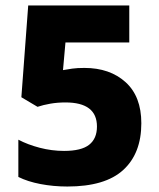

<svg xmlns="http://www.w3.org/2000/svg" viewBox="-20 -763 579 701"><path d="M288 -515Q381 -515 438.5 -463Q496 -411 496 -313Q496 -203 430 -142.5Q364 -82 226 -82Q175 -82 128 -91Q81 -100 47 -117V-253Q81 -235 125 -223.5Q169 -212 214 -212Q277 -212 305.5 -234.5Q334 -257 334 -301Q334 -389 219 -389Q190 -389 164 -384.5Q138 -380 117 -373L58 -408L83 -743H452V-608H219L210 -507Q226 -510 244 -512.5Q262 -515 288 -515Z"/></svg>

Font: Noto Sans Telugu UI SemiCondensed ExtraBold
Style: Regular
Weight: 800
Width: 4
Designer: Jelle Bosma - Monotype Design Team
Foundry: Monotype Imaging Inc.
Version: Version 2.005; ttfautohint (v1.8.4.7-5d5b)